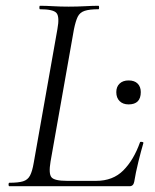

<svg xmlns="http://www.w3.org/2000/svg" viewBox="-20 -645 536 665"><path d="M12.4 0Q9.6 0 9.6 -6Q9.6 -12 12.5 -12Q43.4 -12 59.8 -17Q76.2 -22 84 -37Q91.9 -52 96.8 -81L178.8 -544Q186.8 -587 175.6 -600Q164.4 -613 118.3 -613Q116.4 -613 116.4 -619Q116.4 -625 118.4 -625Q138.9 -625 164 -623.5Q189.1 -622 217.8 -622Q247.4 -622 274.5 -623.5Q301.6 -625 321.2 -625Q323.2 -625 323.2 -619Q323.2 -613 321.2 -613Q290.2 -613 273.4 -607.5Q256.6 -602 249.2 -587Q241.9 -572 236 -543L155 -85Q148 -43.4 158.3 -31Q168.6 -18.6 211.8 -18.6H313Q371 -18.6 407 -54.7Q443 -90.8 464.8 -151.8Q465.2 -154.6 471.4 -153.6Q477.6 -152.6 476.6 -149.6Q468.6 -122.6 459.3 -84.8Q450 -47.1 444.8 -15Q441.8 0 428.7 0ZM425.3 -283.4Q405.8 -283.4 394.3 -294.8Q382.8 -306.2 382.8 -325.9Q382.8 -344.5 394.3 -355.5Q405.7 -366.4 425.4 -366.4Q445.8 -366.4 456.7 -355.5Q467.6 -344.6 467.6 -326Q467.6 -283.4 425.3 -283.4Z"/></svg>

Font: Cormorant Infant Light
Style: Italic
Weight: 300
Italic angle: -10°
Designer: Christian Thalmann (Catharsis Fonts)
Foundry: Catharsis Fonts
Version: Version 4.001